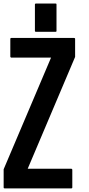

<svg xmlns="http://www.w3.org/2000/svg" viewBox="-34 -1048 494 1068"><path d="M383.8 -832Q383.8 -798.8 383.8 -733.4Q383.8 -732.4 383.8 -732.4Q383.8 -731.4 383.8 -731.4Q295.9 -523.4 120.1 -109.4Q201.2 -109.4 362.3 -109.4Q365.2 -109.4 366.2 -107.4Q368.2 -106.4 368.2 -103.5Q368.2 -71.3 368.2 -4.9Q368.2 -2.9 366.2 -1Q365.2 0 362.3 0Q316.4 0 223.6 0Q146.5 0 -7.8 0Q-10.7 0 -11.7 -1Q-13.7 -2.9 -13.7 -4.9Q-13.7 -38.1 -13.7 -103.5Q-13.7 -104.5 -13.7 -105.5Q-13.7 -105.5 -13.7 -106.4Q74.2 -313.5 250 -727.5Q175.8 -727.5 28.3 -727.5Q26.4 -727.5 25.4 -729.5Q23.4 -730.5 23.4 -733.4Q23.4 -765.6 23.4 -832Q23.4 -834 25.4 -835.9Q26.4 -836.9 28.3 -836.9Q145.5 -836.9 377.9 -836.9Q379.9 -836.9 381.8 -835.9Q383.8 -834 383.8 -832ZM160.2 -876Q160.2 -924.8 160.2 -1023.4Q160.2 -1025.4 162.1 -1027.3Q163.1 -1028.3 165 -1028.3Q202.1 -1028.3 275.4 -1028.3Q277.3 -1028.3 279.3 -1027.3Q280.3 -1025.4 280.3 -1023.4Q280.3 -991.2 280.3 -927.7Q280.3 -910.2 280.3 -876Q280.3 -873 279.3 -872.1Q277.3 -871.1 275.4 -871.1Q239.3 -871.1 165 -871.1Q163.1 -871.1 162.1 -872.1Q160.2 -873 160.2 -876Z"/></svg>

Font: Typeface
Style: Regular
Weight: 400
Version: Version 1.0